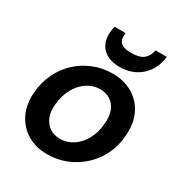

<svg xmlns="http://www.w3.org/2000/svg" viewBox="-172 -839 914 972"><g transform="rotate(30 285.5 -353.0)"><path d="M243 12Q175 12 125 -18.5Q75 -49 49.5 -103Q24 -157 30 -227Q35 -288 59.5 -339.5Q84 -391 124.5 -428.5Q165 -466 217 -487Q269 -508 327 -508Q395 -508 445.5 -478Q496 -448 521.5 -394.5Q547 -341 541 -269Q537 -208 512 -156.5Q487 -105 446 -67.5Q405 -30 353.5 -9Q302 12 243 12ZM259 -88Q299 -88 333 -109.5Q367 -131 390 -171Q413 -211 418 -266Q423 -313 410 -344.5Q397 -376 371 -392Q345 -408 313 -408Q274 -408 239.5 -386.5Q205 -365 182 -325Q159 -285 153 -230Q148 -184 161.5 -152.5Q175 -121 200.5 -104.5Q226 -88 259 -88ZM339 -554Q292 -554 261 -572.5Q230 -591 217.5 -624.5Q205 -658 213 -702L216 -718H281Q274 -684 290.5 -664.5Q307 -645 355 -645Q404 -645 427 -664.5Q450 -684 456 -718H522L519 -702Q511 -657 486.5 -624Q462 -591 424.5 -572.5Q387 -554 339 -554Z"/></g></svg>

Font: DM Sans 36pt SemiBold
Style: Italic
Weight: 600
Italic angle: -10°
Designer: Colophon Foundry, Jonny Pinhorn
Foundry: Colophon Foundry
Version: Version 4.004;gftools[0.9.30]